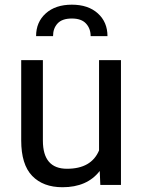

<svg xmlns="http://www.w3.org/2000/svg" viewBox="-20 -783 603 813"><path d="M69.8 -528.3H161.6V-187.5Q161.6 -68.4 263.7 -68.4Q366.7 -68.4 399.4 -146V-528.3H492.2V0H404.8L402.3 -59.1Q349.1 9.8 244.6 9.8Q162.6 9.8 116.2 -38.3Q69.8 -86.4 69.8 -188.5ZM204.6 -629.9H132.8Q132.8 -689.5 173.8 -726.3Q214.8 -763.2 284.2 -763.2Q353.5 -763.2 394.3 -726.3Q435.1 -689.5 435.1 -629.9H363.8Q363.8 -662.1 344.2 -683.3Q324.7 -704.6 284.2 -704.6Q243.2 -704.6 223.9 -683.8Q204.6 -663.1 204.6 -629.9Z"/></svg>

Font: Bert Sans Medium
Style: Regular
Weight: 500
Designer: Christian Robertson, Adam Twardoch, & Cristiano Sobral
Foundry: Google
Version: Version 12.135;January 10, 2020;FontCreator 12.0.0.2547 64-b